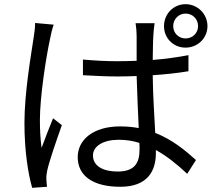

<svg xmlns="http://www.w3.org/2000/svg" viewBox="-20 -859 1040 919"><path d="M148 -749C148 -727 145 -702 141 -679C129 -598 97 -416 97 -271C97 -138 114 -30 134 40L205 35C204 24 202 10 202 0C201 -12 203 -30 206 -43C217 -92 252 -192 276 -260L234 -293C218 -254 195 -195 179 -151C173 -198 171 -238 171 -285C171 -395 200 -584 220 -675C223 -693 231 -725 237 -741ZM648 -145C648 -79 625 -38 543 -38C472 -38 425 -65 425 -115C425 -160 475 -190 548 -190C583 -190 616 -185 647 -175C648 -164 648 -153 648 -145ZM882 -595C830 -585 772 -577 711 -572C712 -617 712 -661 714 -689C715 -708 717 -728 720 -748H629C632 -730 634 -705 634 -687V-568C604 -567 573 -566 543 -566C486 -566 432 -569 377 -574V-499C434 -496 486 -493 542 -493C573 -493 604 -494 634 -495C636 -414 641 -320 644 -246C617 -251 587 -254 555 -254C425 -254 352 -189 352 -107C352 -18 424 35 556 35C689 35 726 -44 726 -125V-141C777 -113 826 -74 876 -27L918 -93C866 -140 804 -191 723 -223C719 -304 712 -401 711 -499C771 -503 828 -509 882 -518ZM868 -675C835 -675 809 -701 809 -734C809 -767 835 -794 868 -794C902 -794 928 -768 928 -734C928 -701 902 -675 868 -675ZM868 -839C810 -839 765 -792 765 -734C765 -676 810 -631 868 -631C926 -631 973 -676 973 -734C973 -792 926 -839 868 -839Z"/></svg>

Font: Noto Sans Japanese Regular
Style: Regular
Weight: 400
Designer: Ryoko NISHIZUKA (kana & ideographs); Paul D. Hunt (Latin, Greek & Cyrillic); Wenlong ZHANG (bopomofo); Sandoll Communica
Foundry: Adobe Systems Incorporated
Version: Version 1.000;PS 1;hotconv 1.0.78;makeotf.lib2.5.61930